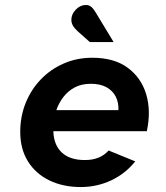

<svg xmlns="http://www.w3.org/2000/svg" viewBox="-20 -743 672 775"><path d="M306 12Q234.7 12 179.3 -14.8Q124 -41.7 92.8 -91.6Q61.7 -141.6 61.7 -210.7Q61.7 -273.4 83.7 -327.6Q105.7 -381.9 144.9 -422.6Q184.1 -463.4 237.1 -486.6Q290.1 -509.9 352.3 -509.9Q440.9 -509.9 495.5 -469.5Q550.2 -429.1 570.2 -362.2Q590.2 -295.2 572.7 -213.5H195.3Q197 -157.7 229.4 -127.4Q261.8 -97 322.3 -97Q354.2 -97 377.9 -106.8Q401.6 -116.7 418.5 -135.5L525.9 -91.6Q485.7 -41.5 428.3 -14.7Q371 12 306 12ZM207.4 -298.4H458Q459.3 -329.5 446.9 -353.5Q434.5 -377.4 409.3 -391.1Q384.1 -404.8 347 -404.8Q308.6 -404.8 281.1 -389.9Q253.7 -375 235.5 -351Q217.3 -327 207.4 -298.4ZM342.5 -573.3 294 -616.4Q279.2 -629.9 273.6 -640.9Q268 -652 268 -662.8Q268 -685.9 286.1 -704.4Q304.3 -722.9 326.5 -722.9Q340.6 -722.9 349.9 -714Q359.3 -705.1 368.6 -688.8L438.6 -573.3Z"/></svg>

Font: Atkinson Hyperlegible Mono ExtraLight
Style: Italic
Weight: 200
Italic angle: -12°
Monospace: yes
Designer: Elliott Scott, Megan Eiswerth, Linus Boman, Theodore Petrosky, Letters from Sweden
Foundry: Applied Design Works, Letters from Sweden
Version: Version 2.001